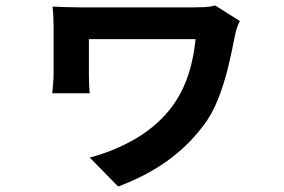

<svg xmlns="http://www.w3.org/2000/svg" viewBox="-20 -580 1040 702"><path d="M857 -503Q854 -498 849.5 -486.5Q845 -475 842 -463Q839 -451 838 -445Q828 -392 813.5 -332Q799 -272 776.5 -215.5Q754 -159 720 -116Q664 -43 588.5 10.5Q513 64 412 102L308 -4Q393 -26 469 -69Q545 -112 597 -175Q639 -226 663 -291Q687 -356 695 -437Q682 -437 653 -437Q624 -437 584.5 -437Q545 -437 502.5 -437Q460 -437 420 -437Q380 -437 350 -437Q320 -437 305 -437Q305 -428 305 -412Q305 -396 305 -378Q305 -360 305 -342.5Q305 -325 305 -312Q305 -304 305.5 -282Q306 -260 308 -239H171Q173 -259 174.5 -277.5Q176 -296 176 -312Q176 -325 176 -348Q176 -371 176 -397.5Q176 -424 176 -447.5Q176 -471 176 -485Q176 -501 175 -520.5Q174 -540 172 -556Q191 -555 219 -554Q247 -553 275 -553Q283 -553 312.5 -553Q342 -553 383.5 -553Q425 -553 471.5 -553Q518 -553 562 -553Q606 -553 640 -553Q674 -553 688 -553Q709 -553 728.5 -554Q748 -555 767 -560Z"/></svg>

Font: Noto Sans SC Thin
Style: Bold
Weight: 700
Version: Version 2.004-H2;hotconv 1.0.118;makeotfexe 2.5.65603